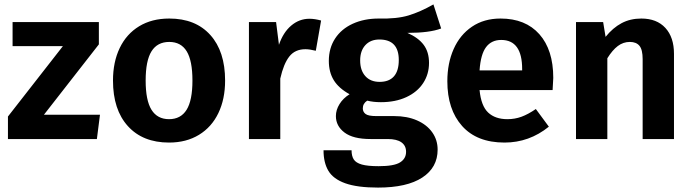

<svg xmlns="http://www.w3.org/2000/svg" viewBox="-20 -630 3139 870"><path d="M428 -429 179 -110H433L419 0H16V-102L265 -421H37V-530H428Z M1000 -265Q1000 -181 969.5 -117.5Q939 -54 881.5 -19Q824 16 746 16Q627 16 559.5 -58.5Q492 -133 492 -265Q492 -349 522.5 -412.5Q553 -476 610.5 -511Q668 -546 747 -546Q866 -546 933 -471.5Q1000 -397 1000 -265ZM640 -265Q640 -175 666.5 -132.5Q693 -90 746 -90Q799 -90 825.5 -132.5Q852 -175 852 -265Q852 -355 826 -397.5Q800 -440 747 -440Q693 -440 666.5 -397.5Q640 -355 640 -265Z M1435 -537 1411 -400Q1383 -407 1364 -407Q1317 -407 1291 -374Q1265 -341 1250 -274V0H1108V-530H1231L1244 -427Q1263 -483 1299.5 -514Q1336 -545 1382 -545Q1406 -545 1435 -537Z M1979 -501Q1927 -481 1826 -481Q1876 -459 1900 -426.5Q1924 -394 1924 -345Q1924 -294 1897.5 -253.5Q1871 -213 1821.5 -190Q1772 -167 1706 -167Q1671 -167 1644 -174Q1624 -161 1624 -139Q1624 -123 1636.5 -113.5Q1649 -104 1685 -104H1766Q1825 -104 1869.5 -84.5Q1914 -65 1938.5 -30.5Q1963 4 1963 48Q1963 129 1893.5 174.5Q1824 220 1693 220Q1599 220 1544.5 200.5Q1490 181 1468 144Q1446 107 1446 51H1573Q1573 77 1583 92.5Q1593 108 1619.5 115.5Q1646 123 1696 123Q1765 123 1792.5 106Q1820 89 1820 58Q1820 30 1799 15Q1778 0 1737 0H1659Q1580 0 1541 -29.5Q1502 -59 1502 -104Q1502 -132 1518.5 -158.5Q1535 -185 1564 -203Q1515 -230 1492.5 -266.5Q1470 -303 1470 -354Q1470 -412 1498.5 -455.5Q1527 -499 1578.5 -522.5Q1630 -546 1696 -546Q1778 -544 1831 -560Q1884 -576 1944 -610ZM1612 -356Q1612 -311 1635.5 -285Q1659 -259 1700 -259Q1743 -259 1765 -284Q1787 -309 1787 -358Q1787 -451 1699 -451Q1659 -451 1635.5 -425.5Q1612 -400 1612 -356Z M2484 -222H2153Q2160 -150 2192 -120Q2224 -90 2279 -90Q2313 -90 2343 -101Q2373 -112 2408 -136L2467 -56Q2378 16 2266 16Q2141 16 2074 -59Q2007 -134 2007 -262Q2007 -343 2035.5 -407.5Q2064 -472 2118.5 -509Q2173 -546 2248 -546Q2361 -546 2424 -475Q2487 -404 2487 -277Q2487 -267 2484 -222ZM2346 -317Q2346 -449 2251 -449Q2207 -449 2182.5 -416.5Q2158 -384 2153 -311H2346Z M3034 -386V0H2892V-362Q2892 -405 2877.5 -422.5Q2863 -440 2834 -440Q2804 -440 2779.5 -421.5Q2755 -403 2732 -366V0H2590V-530H2713L2724 -463Q2757 -504 2796.5 -525Q2836 -546 2886 -546Q2956 -546 2995 -503.5Q3034 -461 3034 -386Z"/></svg>

Font: Wolseley Sans SemiBold
Style: Regular
Weight: 600
Designer: Carrois Corporate & Edenspiekermann AG
Foundry: Carrois Corporate GbR & Edenspiekermann AG
Version: Version 4.202